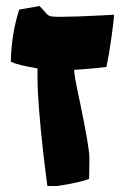

<svg xmlns="http://www.w3.org/2000/svg" viewBox="-20 -608 418 640"><path d="M124 -100Q105 -270 105 -351V-380Q43 -390 16 -402Q18 -495 44 -576L112 -588L130 -568Q139 -557 146.5 -554.5Q154 -552 174 -552H185Q231 -552 326 -557L360 -559Q360 -544 352 -486.5Q344 -429 335 -385Q308 -381 254 -377L227 -375Q229 -349 237.5 -310Q246 -271 248 -260Q250 -249 260.5 -197.5Q271 -146 277 -99Q278 -89 278 -69L277 -12Q267 -7 236.5 0Q206 7 170 12H138Q135 -7 124 -100Z"/></svg>

Font: Suez One
Style: Regular
Weight: 400
Designer: Michal Sahar
Foundry: Hagilda
Version: Version 1.001